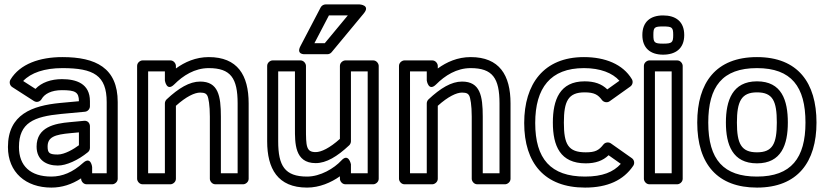

<svg xmlns="http://www.w3.org/2000/svg" viewBox="-20 -811 3744 871"><path d="M263 -502C404.8 -502 464 -469.1 464 -348V-25H398V-53C398 -53 392.9 -104.8 356.2 -71.5C309.7 -29.3 262.6 -10 213 -10C118.4 -10 66 -57.9 66 -144C66 -254.5 133.9 -282.1 257.4 -294.1L365.3 -304.1C378.3 -305.3 388 -316.8 388 -329V-352C388 -431.9 325.9 -452 261 -452C212 -452 168.4 -437 140.9 -407.7L85.1 -443.5C120.1 -480.9 182 -502 263 -502ZM263 -552C160.2 -552 70.7 -521.1 27.6 -449.9C20.8 -438.7 24.1 -423.3 35.5 -416L133.5 -353C147.3 -344.1 162.5 -350.5 168.8 -361.8C181.7 -384.8 212.8 -402 261 -402C321.1 -402 338 -393.4 338 -351.8L252.6 -343.9C126.2 -331.6 16 -292.4 16 -144C16 -29.1 97 40 213 40C260.4 40 305.3 25.9 348 -2V0C348 10.7 357.9 25 373 25H489C499.7 25 514 15.1 514 0V-348C514 -503.2 414.4 -552 263 -552ZM146 -146C146 -84.4 191.1 -60 242 -60C262.5 -60 284.2 -66.1 308.1 -76.6C332.4 -87.3 355.9 -102.1 378.8 -120.6C384.6 -125.3 388 -132.7 388 -140V-238C388 -248.7 381.2 -264.8 360.7 -262.9L296.7 -256.9C228.3 -250.9 146 -234.7 146 -146ZM242 -110C204.5 -110 196 -116.6 196 -146C196 -188.9 227.2 -200.6 301.3 -207.1L338 -210.5V-152.2C315.3 -135.1 273.2 -110 242 -110Z M888 -441C839.7 -441 790.1 -411 735.9 -360.2C730.8 -355.5 728 -348 728 -342V-25H652V-487H728V-446C728 -446 735.6 -393.3 770.7 -428.3C810.3 -468 863.1 -502 927 -502C1026.2 -502 1058 -456.8 1058 -342V-25H982V-282C982 -376.3 970.1 -441 888 -441ZM927 -552C868 -552 818.1 -529.6 778 -500.4V-512C778 -522.7 768.1 -537 753 -537H627C616.3 -537 602 -527.1 602 -512V0C602 10.7 611.9 25 627 25H753C763.7 25 778 15.1 778 0V-331C824.9 -373.2 863 -391 888 -391C909.1 -391 916.1 -385.3 920.5 -377.2C925.9 -367.1 932 -334.1 932 -282V0C932 10.7 941.9 25 957 25H1083C1093.7 25 1108 15.1 1108 0V-342C1108 -470.4 1057.4 -552 927 -552Z M1373 -10C1271.8 -10 1242 -58.9 1242 -170V-487H1318V-230C1318 -162.6 1316.1 -71 1412 -71C1460.3 -71 1509.9 -101 1564.1 -151.8C1569.2 -156.5 1572 -164 1572 -170V-487H1648V-25H1572V-66C1572 -66 1561.3 -118.6 1528.6 -82.9C1496 -47.4 1433.6 -10 1373 -10ZM1373 40C1429.4 40 1482 17.1 1522 -11.2V0C1522 10.7 1531.9 25 1547 25H1673C1683.7 25 1698 15.1 1698 0V-512C1698 -522.7 1688.1 -537 1673 -537H1547C1536.3 -537 1522 -527.1 1522 -512V-181C1475.1 -138.8 1437 -121 1412 -121C1368.9 -121 1368 -147.5 1368 -230V-512C1368 -522.7 1358.1 -537 1343 -537H1217C1206.3 -537 1192 -527.1 1192 -512V-170C1192 -46.4 1239.4 40 1373 40ZM1453.3 -615H1406.3L1472.1 -741H1557.8ZM1465 -565C1472.1 -565 1479.5 -568.3 1484.2 -574L1630.2 -750C1662 -788.3 1611 -791 1611 -791H1457C1448.5 -791 1439.2 -785.9 1434.8 -777.6L1342.8 -601.6C1321.7 -561 1365 -565 1365 -565Z M2076 -441C2027.7 -441 1978.1 -411 1923.9 -360.2C1918.8 -355.5 1916 -348 1916 -342V-25H1840V-487H1916V-446C1916 -446 1923.6 -393.3 1958.7 -428.3C1998.3 -468 2051.1 -502 2115 -502C2214.2 -502 2246 -456.8 2246 -342V-25H2170V-282C2170 -376.3 2158.1 -441 2076 -441ZM2115 -552C2056 -552 2006.1 -529.6 1966 -500.4V-512C1966 -522.7 1956.1 -537 1941 -537H1815C1804.3 -537 1790 -527.1 1790 -512V0C1790 10.7 1799.9 25 1815 25H1941C1951.7 25 1966 15.1 1966 0V-331C2012.9 -373.2 2051 -391 2076 -391C2097.1 -391 2104.1 -385.3 2108.5 -377.2C2113.9 -367.1 2120 -334.1 2120 -282V0C2120 10.7 2129.9 25 2145 25H2271C2281.7 25 2296 15.1 2296 0V-342C2296 -470.4 2245.4 -552 2115 -552Z M2637 -70C2681.4 -70 2715.1 -81.9 2740.8 -106.8L2796.2 -67.7C2762.7 -30.7 2713.4 -10 2634 -10C2477.9 -10 2408 -90.6 2408 -253C2408 -412.3 2477.2 -502 2629 -502C2703.3 -502 2758.8 -480 2790 -444.7L2735 -405.5C2709.1 -430.7 2676.4 -442 2632 -442C2519.1 -442 2488 -357.6 2488 -255C2488 -148.6 2521.8 -70 2637 -70ZM2637 -120C2557.2 -120 2538 -156.6 2538 -255C2538 -351.9 2557.6 -392 2632 -392C2676.2 -392 2693.3 -381 2710.9 -357.1C2717.9 -347.7 2733.8 -343.3 2745.5 -351.6L2839.5 -418.6C2849.9 -426 2853.1 -440.8 2846.4 -451.9C2805.5 -520 2724.7 -552 2629 -552C2446.9 -552 2358 -430.4 2358 -253C2358 -70.4 2450.6 40 2634 40C2736.3 40 2808.4 6.7 2852.7 -59C2860.2 -70.1 2857.4 -85.7 2846.4 -93.4L2751.4 -160.4C2741.6 -167.4 2725.8 -166.2 2717.3 -155.4C2696.6 -129 2680.7 -120 2637 -120Z M2988 -691C3029.3 -691 3034 -686.7 3034 -652C3034 -617.7 3028.2 -613 2988 -613C2948.3 -613 2944 -618.5 2944 -652C2944 -686.8 2948.1 -691 2988 -691ZM2988 -741C2930.4 -741 2894 -712 2894 -652C2894 -593.8 2929.4 -563 2988 -563C3043.8 -563 3084 -589.8 3084 -652C3084 -713.8 3045.1 -741 2988 -741ZM2951 -25V-487H3027V-25ZM2901 0C2901 10.7 2910.9 25 2926 25H3052C3062.7 25 3077 15.1 3077 0V-512C3077 -522.7 3067.1 -537 3052 -537H2926C2915.3 -537 2901 -527.1 2901 -512Z M3414 -502C3570.2 -502 3634 -417.6 3634 -255C3634 -94.2 3569.4 -10 3414 -10C3263.6 -10 3193 -85 3193 -255C3193 -418.1 3256.8 -502 3414 -502ZM3414 -552C3227.4 -552 3143 -435.8 3143 -255C3143 -65 3236.4 40 3414 40C3598.7 40 3684 -76.2 3684 -255C3684 -435.2 3599.8 -552 3414 -552ZM3414 -70C3524.6 -70 3554 -154.6 3554 -255C3554 -356.3 3526.1 -442 3414 -442C3302.7 -442 3273 -354.9 3273 -255C3273 -154.6 3303 -70 3414 -70ZM3414 -120C3342.2 -120 3323 -159.7 3323 -255C3323 -350.4 3342.7 -392 3414 -392C3486.1 -392 3504 -352.4 3504 -255C3504 -159.3 3485.1 -120 3414 -120Z"/></svg>

Font: Fog Sans
Style: Outline
Weight: 700
Foundry: Intel Corporation
Version: Version 1.00